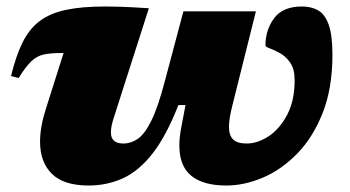

<svg xmlns="http://www.w3.org/2000/svg" viewBox="-20 -557 1080 592"><path d="M545.5 -522H769L697 -234Q686 -191 686 -166.5Q686 -139.5 698.8 -127Q711.5 -114.5 740.5 -114.5Q774.5 -114.5 808.8 -137.2Q843 -160 865.8 -203.8Q888.5 -247.5 888.5 -309.5Q888.5 -344 875 -363.5Q861.5 -383 843.5 -393Q825.5 -403 812 -407.8Q798.5 -412.5 798.5 -417Q798.5 -464.5 825.2 -500.8Q852 -537 911 -537Q940 -537 961 -525Q982 -513 993.5 -480.8Q1005 -448.5 1005 -388.5Q1005 -285 975 -209Q945 -133 896.2 -83.2Q847.5 -33.5 790.2 -9.2Q733 15 678 15Q606.5 15 569.8 -15Q533 -45 533 -108.5Q533 -134 539 -164.5L552 -233H530Q493 -138.5 450.8 -84.2Q408.5 -30 359.5 -7.5Q310.5 15 253 15Q176.5 15 140 -21Q103.5 -57 103.5 -120Q103.5 -165.5 121.5 -221.5L176 -393.5H168.5Q136 -393.5 115 -389Q94 -384.5 76.8 -368.2Q59.5 -352 37.5 -316.5L14 -322.5Q29 -384.5 49.5 -426Q70 -467.5 102 -491.8Q134 -516 183 -526.5Q232 -537 304.5 -537Q331.5 -537 351 -536.2Q370.5 -535.5 390.5 -534.5Q410.5 -533.5 439 -531.5L330.5 -193Q322 -167 322 -148.5Q322 -114.5 360.5 -114.5Q384 -114.5 405 -129Q426 -143.5 446.2 -184Q466.5 -224.5 487 -302Z"/></svg>

Font: Newsreader Caption ExtraBold
Style: Italic
Weight: 800
Italic angle: -17°
Designer: Hugues Gentile
Foundry: Production Type
Version: Version 1.001